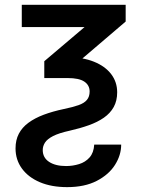

<svg xmlns="http://www.w3.org/2000/svg" viewBox="-20 -559 585 796"><path d="M70.3 -539.1H501V-469.7L226.6 -235.4H163.6V-305.2L330.6 -446.8H70.3ZM157.2 63Q157.2 94.7 183.6 112.1Q210 129.4 253.9 129.4Q281.7 129.4 307.9 121.3Q334 113.3 351.3 93.8Q368.7 74.2 370.6 40.5H482.4Q482.4 84 456.8 124.5Q431.2 165 381.1 190.9Q331.1 216.8 258.3 216.8Q193.4 216.8 145.5 196.5Q97.7 176.3 71 139.9Q44.4 103.5 44.4 56.2Q44.4 21.5 58.1 -4.6Q71.8 -30.8 97.9 -50Q124 -69.3 161.1 -83.3Q198.2 -97.2 244.1 -106.9Q281.7 -114.7 305.4 -123Q329.1 -131.3 340.3 -144.8Q351.6 -158.2 351.6 -179.7Q351.6 -205.6 329.8 -220.5Q308.1 -235.4 260.3 -235.4H212.9L217.3 -321.8H260.3Q323.2 -321.8 369.4 -303.2Q415.5 -284.7 440.7 -252Q465.8 -219.2 465.8 -176.3Q465.8 -141.1 451.4 -115.2Q437 -89.4 410.6 -71Q384.3 -52.7 348.1 -39.8Q312 -26.9 268.6 -17.1Q224.1 -7.3 200 5.1Q175.8 17.6 166.5 32.2Q157.2 46.9 157.2 63Z"/></svg>

Font: Inter 18pt Medium
Style: Regular
Weight: 500
Designer: Rasmus Andersson
Foundry: rsms
Version: Version 4.001;git-66647c0bb